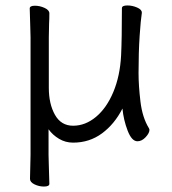

<svg xmlns="http://www.w3.org/2000/svg" viewBox="-20 -490 630 704"><path d="M91 -391 89 -459Q89 -469 108 -469Q126 -469 143.5 -461Q161 -453 161 -441Q161 -420 160 -404L159 -353V-168Q159 -109 181.5 -69Q204 -29 248 -29Q293 -29 332 -61.5Q371 -94 395.5 -152.5Q420 -211 424 -286Q427 -348 427 -460Q427 -470 447 -470Q465 -470 482.5 -462.5Q500 -455 500 -444V-442Q496 -418 492 -358Q488 -298 488 -222Q488 -176 495 -117.5Q502 -59 526 -20Q528 -16 528 -14Q528 -2 514 13Q500 28 484 28Q463 28 448 -11Q433 -50 429 -92Q400 -35 354 -1Q308 33 248 33Q220 33 196.5 19Q173 5 158 -16V78L159 116L161 184Q161 194 141 194Q123 194 106.5 186Q90 178 90 166L92 78V-353Z"/></svg>

Font: Iansui
Style: Regular
Weight: 400
Designer: But Ko / Fontworks Inc.
Foundry: zi-hi.com / Fontworks Inc.
Version: Version 1.002